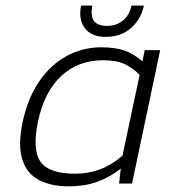

<svg xmlns="http://www.w3.org/2000/svg" viewBox="-20 -652 615 682"><path d="M355 -521Q304 -521 281 -552.5Q258 -584 268 -632H308Q301 -598 313 -579Q325 -560 361 -560Q393 -560 416.5 -579Q440 -598 447 -632H491Q481 -584 445.5 -552.5Q410 -521 355 -521ZM224 10Q162 10 118.5 -12.5Q75 -35 59 -86Q43 -137 61 -221Q80 -307 121 -365.5Q162 -424 218.5 -454Q275 -484 339 -484Q389 -484 422 -472.5Q455 -461 486 -434L494 -474H549L449 0H403L409 -53Q368 -21 323.5 -5.5Q279 10 224 10ZM247 -35Q294 -35 335.5 -50.5Q377 -66 415 -99L476 -386Q453 -410 423.5 -424Q394 -438 346 -438Q258 -438 198 -382.5Q138 -327 115 -221Q94 -120 124 -77.5Q154 -35 247 -35Z"/></svg>

Font: Kanit ExtraLight
Style: Italic
Weight: 275
Italic angle: -12°
Designer: Katatrad Team
Foundry: CadsonDemak
Version: Version 2.000; ttfautohint (v1.8.3)